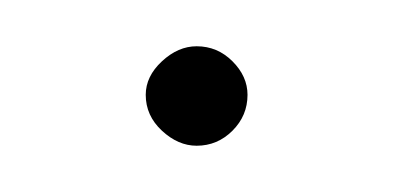

<svg xmlns="http://www.w3.org/2000/svg" viewBox="-20 -59 171 83"><path d="M65 4Q57 4 50 -2.5Q43 -9 43 -18Q43 -26 50 -32.5Q57 -39 65 -39Q74 -39 80.5 -32.5Q87 -26 87 -18Q87 -9 80.5 -2.5Q74 4 65 4Z"/></svg>

Font: Libertine-Super Thin
Style: Regular
Weight: 100
Designer: Bastien Sozeau
Foundry: NBR — Bastien Sozeau
Version: Version 2.003;gftools[0.9.33]